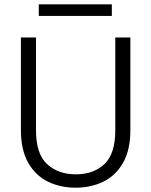

<svg xmlns="http://www.w3.org/2000/svg" viewBox="-20 -864 701 891"><path d="M77 -690H147V-259Q147 -150 198.5 -102.5Q250 -55 332 -55Q414 -55 464.5 -102.5Q515 -150 515 -259V-690H585V-260Q585 -168 551 -108.5Q517 -49 459.5 -21Q402 7 331 7Q260 7 202.5 -21Q145 -49 111 -108.5Q77 -168 77 -260ZM160 -844H499V-790H160Z"/></svg>

Font: Parkinsans Light
Style: Regular
Weight: 300
Designer: Red Stone, Indian Type Foundry
Foundry: Indian Type Foundry
Version: Version 1.000